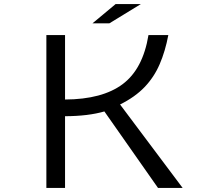

<svg xmlns="http://www.w3.org/2000/svg" viewBox="-20 -899 1040 944"><path d="M434.6 -784.2 548.3 -878.9H672.4L517.6 -784.2ZM299.8 -327.6V24.9H208V-726.6H299.8V-409.7Q482.9 -410.6 582.8 -485.1Q682.6 -559.6 710 -726.6H807.6Q792.5 -647 765.1 -583.5Q737.8 -520 690.9 -470.9Q644 -421.9 570.3 -385.3L877.9 24.9H756.8L493.2 -351.1Q414.1 -328.1 299.8 -327.6Z"/></svg>

Font: FORM UDPGothic
Style: Regular
Weight: 400
Foundry: Pronama LLC
Version: Version 1.05101